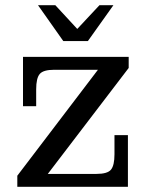

<svg xmlns="http://www.w3.org/2000/svg" viewBox="-20 -723 572 743"><path d="M225 -564 127 -703H194L279 -611L365 -703H419L320 -564ZM47 0V-43L359 -453H190Q148 -453 134 -437Q120 -421 120 -377V-312H69V-503H478V-460L165 -50H353Q396 -50 409.5 -66.5Q423 -83 423 -126V-200H475V0Z"/></svg>

Font: Montagu Slab 144pt
Style: Regular
Weight: 400
Designer: Florian Karsten
Foundry: Florian Karsten
Version: Version 1.000; ttfautohint (v1.8.3)